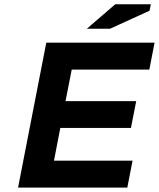

<svg xmlns="http://www.w3.org/2000/svg" viewBox="-20 -857 726 877"><path d="M191.4 -662.1H686L662.1 -539.1H307.6L279.3 -395H602.1L578.1 -272.5H255.4L226.6 -123H585.4L561.5 0H62.5ZM506.3 -837.4H668.9L663.1 -808.1L482.4 -725.6H376.5Z"/></svg>

Font: PT Astra Sans
Style: Bold Italic
Weight: 700
Italic angle: -16°
Designer: A.Korolkova, I. Chaeva
Foundry: ParaType Ltd
Version: Version 1.002W